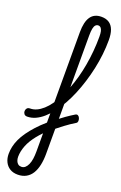

<svg xmlns="http://www.w3.org/2000/svg" viewBox="-371 -1084 1048 1668"><g transform="rotate(20 153.5 -250.0)"><path d="M174 -30Q195 -48 215.5 -64Q236 -80 256.5 -94.5Q277 -109 295.5 -121Q314 -133 329 -142Q343 -151 354 -145Q365 -139 370.5 -125Q376 -111 375 -98Q374 -85 365 -79Q342 -65 318 -49Q294 -33 270.5 -15Q247 3 224 21Q201 39 179 57ZM296 -849Q296 -880 291.5 -899.5Q287 -919 277.5 -929Q268 -939 254 -939Q240 -939 229.5 -928.5Q219 -918 214 -894Q209 -870 209 -829V265Q209 321 199 368Q189 415 168.5 448.5Q148 482 115 500.5Q82 519 38 519Q-5 519 -35 500.5Q-65 482 -81 449.5Q-97 417 -97 375Q-97 342 -89.5 308Q-82 274 -65.5 238Q-49 202 -22.5 164.5Q4 127 40 87.5Q76 48 123 7L163 -26V70L123 106Q97 132 75.5 159Q54 186 37.5 213Q21 240 10.5 267Q0 294 -5.5 320Q-11 346 -11 371Q-11 392 -4.5 408.5Q2 425 14 434.5Q26 444 44 444Q64 444 78.5 431.5Q93 419 103.5 396Q114 373 118.5 342Q123 311 123 274V-829Q123 -924 155.5 -971.5Q188 -1019 255 -1019Q298 -1019 326.5 -1000Q355 -981 369 -943.5Q383 -906 383 -849Q383 -784 375.5 -716.5Q368 -649 353.5 -582Q339 -515 319 -450.5Q299 -386 274.5 -327Q250 -268 220.5 -215.5Q191 -163 158.5 -120.5Q126 -78 90.5 -47Q55 -16 18 0.5Q-19 17 -57 17Q-76 17 -85 5.5Q-94 -6 -94 -20.5Q-94 -35 -85 -46.5Q-76 -58 -57 -58Q-26 -58 3.5 -71.5Q33 -85 62 -111Q91 -137 117 -173.5Q143 -210 166.5 -255.5Q190 -301 210 -353.5Q230 -406 246 -464.5Q262 -523 273 -586Q284 -649 290 -715.5Q296 -782 296 -849Z"/></g></svg>

Font: Playwrite ES Deco
Style: Regular
Weight: 400
Designer: Veronika Burian, José Scaglione
Foundry: TypeTogether
Version: Version 1.002